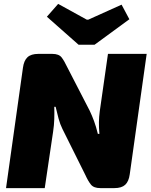

<svg xmlns="http://www.w3.org/2000/svg" viewBox="-20 -967 774 987"><path d="M734 -690 647 -71Q642 -34 623.5 -17Q605 0 568 0H496Q462 0 447.5 -18Q433 -36 419 -67L301 -304Q289 -328 281 -357.5Q273 -387 266 -418H259Q260 -386 259 -354.5Q258 -323 253 -290L210 0H11L98 -619Q103 -656 121.5 -673Q140 -690 177 -690H249Q283 -690 297 -671.5Q311 -653 325 -623L441 -398Q453 -373 463.5 -344.5Q474 -316 483 -279H491Q488 -313 488.5 -340Q489 -367 493 -396L535 -690ZM605 -943 645 -868 466 -737H384L221 -881L279 -947L426 -866H434Z"/></svg>

Font: Exo 2 Black
Style: Italic
Weight: 900
Italic angle: -8°
Designer: Natanael Gama
Foundry: Natanael Gama
Version: Version 2.010